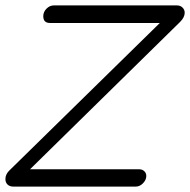

<svg xmlns="http://www.w3.org/2000/svg" viewBox="-42 -690 703 710"><path d="M7 0Q-6 0 -14 -7.5Q-22 -15 -22 -28Q-22 -45 -8 -59L549 -605H143Q118 -605 118 -630Q118 -646 130 -658Q142 -670 157 -670H612Q625 -670 633 -662Q641 -654 641 -643Q641 -626 624 -609L69 -64H473Q484 -64 491.5 -57Q499 -50 499 -39Q499 -25 487 -12.5Q475 0 460 0Z"/></svg>

Font: Comic Neue
Style: Italic
Weight: 400
Italic angle: -12°
Designer: Craig Rozynski
Foundry: Craig Rozynski
Version: Version 2.003